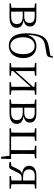

<svg xmlns="http://www.w3.org/2000/svg" viewBox="1294 -2166 1032 3661"><g transform="rotate(90 1810.5 -335.0)"><path d="M127 0H313C457 0 510 -66 510 -135C510 -207 467 -256 362 -268C457 -286 485 -335 485 -388C485 -463 433 -512 311 -512H45V-485L128 -476L130 -285V-227L128 -35L45 -27V0ZM202 -480H293C381 -480 416 -446 416 -384C416 -314 376 -281 290 -281H200ZM200 -252H292C399 -252 438 -207 438 -139C438 -70 394 -31 299 -31H202L200 -227Z M854 -16C760 -16 690 -106 690 -259C690 -403 761 -479 854 -479C948 -479 1012 -409 1012 -258C1012 -110 948 -16 854 -16ZM854 14C971 14 1087 -71 1087 -265C1087 -429 987 -513 862 -513C746 -513 678 -450 643 -343C651 -504 684 -588 732 -631C769 -664 820 -676 907 -689C975 -700 1032 -707 1052 -726C1067 -744 1074 -777 1081 -825L1058 -831L1037 -777C996 -769 942 -763 896 -754C811 -739 756 -725 706 -676C646 -619 614 -485 614 -319C614 -88 708 14 854 14Z M1547 -485 1634 -475V-447L1470 -264L1334 -113V-475L1423 -485V-512H1182V-485L1265 -476L1267 -285V-227L1265 -35L1182 -27V0H1423V-27L1334 -36V-69L1494 -248L1634 -403V-36L1547 -27V0H1786V-27L1703 -35L1701 -227V-285L1703 -476L1786 -485V-512H1547Z M1959 0H2145C2289 0 2342 -66 2342 -135C2342 -207 2299 -256 2194 -268C2289 -286 2317 -335 2317 -388C2317 -463 2265 -512 2143 -512H1877V-485L1960 -476L1962 -285V-227L1960 -35L1877 -27V0ZM2034 -480H2125C2213 -480 2248 -446 2248 -384C2248 -314 2208 -281 2122 -281H2032ZM2032 -252H2124C2231 -252 2270 -207 2270 -139C2270 -70 2226 -31 2131 -31H2034L2032 -227Z M2425 0H2949L2970 161H3005L3012 -30H2916L2914 -227V-285L2916 -476L2999 -485V-512H2758V-485L2841 -476L2843 -285V-227L2841 -30H2583L2581 -227V-285L2583 -476L2665 -485V-512H2425V-485L2508 -476L2510 -285V-227L2508 -35L2425 -27Z M3336 0H3576V-27L3493 -36L3491 -227V-285L3493 -476L3576 -485V-512H3323C3200 -512 3141 -456 3141 -376C3141 -306 3182 -251 3293 -240C3249 -227 3222 -197 3197 -144L3144 -35L3067 -26V0C3089 4 3112 8 3136 8C3184 8 3195 -2 3212 -40L3268 -152C3297 -210 3315 -230 3369 -230H3422L3420 -36L3336 -27ZM3422 -259H3342C3256 -259 3210 -300 3210 -375C3210 -440 3248 -481 3330 -481H3420L3422 -285Z"/></g></svg>

Font: Noto Serif TC Light
Style: Regular
Weight: 300
Designer: Ryoko NISHIZUKA 西塚涼子 (kana & ideographs); Frank Grießhammer (Latin, Greek & Cyrillic); Wenlong ZHANG 张文龙 (bopomofo); San
Foundry: Adobe
Version: Version 2.001;hotconv 1.1.0;makeotfexe 2.6.0